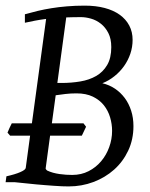

<svg xmlns="http://www.w3.org/2000/svg" viewBox="-20 -650 535 685"><path d="M269 -588.9Q254.4 -588.9 241.2 -588.6Q228 -588.4 216.3 -587.9L184.6 -354H200.2Q234.4 -354 266.4 -359.4Q298.3 -364.7 323 -378.9Q347.7 -393.1 362.3 -418Q377 -442.9 377 -481.9Q377 -511.7 366.5 -532.2Q356 -552.7 339.8 -565.4Q323.7 -578.1 304.7 -583.5Q285.6 -588.9 269 -588.9ZM272 -166H158.7L143.1 -50.8Q141.6 -46.9 148.4 -41.5Q157.7 -37.1 168.9 -33.9Q180.2 -30.8 192.1 -29.1Q204.1 -27.3 215.8 -26.6Q227.5 -25.9 237.8 -25.9Q270 -25.9 296.1 -39.3Q322.3 -52.7 340.8 -74.7Q359.4 -96.7 369.6 -125Q379.9 -153.3 379.9 -183.1Q379.9 -207.5 372.8 -231.4Q365.7 -255.4 350.6 -274.4Q335.4 -293.5 311.3 -305.2Q287.1 -316.9 252.9 -316.9Q231.4 -316.9 213.4 -314.7Q195.3 -312.5 178.7 -310.1L165 -210H277.8L287.1 -197.8ZM456.1 -200.2Q456.1 -152.3 437.5 -112.8Q418.9 -73.2 387.2 -44.9Q355.5 -16.6 313.5 -0.7Q271.5 15.1 225.1 15.1Q215.3 15.1 201.7 14.6Q188 14.2 172.6 12.9Q157.2 11.7 140.9 10.5Q124.5 9.3 108.9 7.8Q72.3 4.4 32.2 0H0L2.9 -21Q33.7 -27.8 52.2 -35.9Q70.8 -43.9 71.8 -50.8L87.4 -166H16.1L6.8 -176.8Q10.3 -184.6 13.9 -193.4Q17.6 -202.1 22 -210H93.8L144.5 -582.5Q122.6 -579.6 104.5 -576.2Q86.4 -572.8 68.8 -568.8V-599.1Q91.3 -605.5 114.7 -611.1Q138.2 -616.7 164.1 -620.8Q189.9 -625 219.2 -627.4Q248.5 -629.9 282.2 -629.9Q321.8 -629.9 353.3 -621.6Q384.8 -613.3 407 -597.4Q429.2 -581.5 441.2 -558.8Q453.1 -536.1 453.1 -507.8Q453.1 -482.4 445.1 -458.5Q437 -434.6 422.6 -414.3Q408.2 -394 388.4 -378.2Q368.7 -362.3 345.2 -353Q370.1 -347.2 390.4 -333.5Q410.6 -319.8 425.3 -300Q439.9 -280.3 448 -254.9Q456.1 -229.5 456.1 -200.2Z"/></svg>

Font: Gentium Plus
Style: Italic
Weight: 400
Italic angle: -8°
Designer: J. Victor Gaultney, Annie Olsen, Iska Routamaa
Foundry: SIL International
Version: Version 1.510